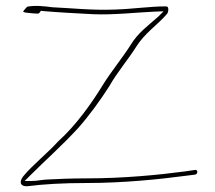

<svg xmlns="http://www.w3.org/2000/svg" viewBox="-20 -631 741 662"><path d="M60 -23C43 -1 53 13 75 11C130 4 196 0 279 0C406 0 531 -13 621 -25L653 -29C663 -31 663 -47 652 -45L618 -40C528 -28 406 -16 279 -16C228 -16 179 -14 142 -12C121 -11 109 -7 89 -7H65L82 -24C139 -81 190 -125 250 -190C288 -233 325 -284 357 -334C384 -382 423 -427 449 -469C479 -517 524 -546 554 -581V-582H555C561 -588 562 -603 558 -607C557 -608 555 -609 551 -609C497 -609 439 -600 375 -598C297 -595 227 -603 160 -606C130 -610 101 -613 74 -608C71 -605 60 -594 60 -590C63 -588 79 -586 93 -585L110 -584C116 -584 118 -590 121 -594L127 -593C171 -589 241 -585 301 -582C371 -579 449 -588 514 -591L544 -592L526 -574C490 -542 456 -518 431 -477C404 -434 366 -388 337 -342C295 -273 241 -198 181 -144C141 -100 94 -64 60 -23Z"/></svg>

Font: Stray Cat
Style: ExLtExt
Weight: 200
Version: Version 1.0